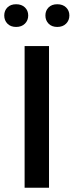

<svg xmlns="http://www.w3.org/2000/svg" viewBox="-41 -885 347 905"><path d="M75 0V-668H190V0ZM35 -758Q9 -758 -6 -773.5Q-21 -789 -21 -812Q-21 -835 -6 -850Q9 -865 35 -865Q61 -865 76.5 -850Q92 -835 92 -812Q92 -789 76.5 -773.5Q61 -758 35 -758ZM229 -758Q203 -758 188 -773.5Q173 -789 173 -812Q173 -835 188 -850Q203 -865 229 -865Q255 -865 270.5 -850Q286 -835 286 -812Q286 -789 270.5 -773.5Q255 -758 229 -758Z"/></svg>

Font: Gantari SemiBold
Style: Regular
Weight: 600
Designer: Anugrah Pasau
Foundry: Lafontype
Version: Version 1.000; ttfautohint (v1.8.4)